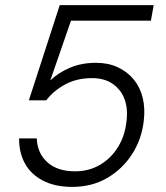

<svg xmlns="http://www.w3.org/2000/svg" viewBox="-20 -720 651 752"><path d="M263 12Q195 12 147.5 -13Q100 -38 77 -81Q54 -124 55 -178H124Q126 -120 165.5 -84.5Q205 -49 274 -49Q328 -49 371 -74Q414 -99 441.5 -143Q469 -187 475 -242Q482 -293 468 -331Q454 -369 421.5 -391.5Q389 -414 341 -414Q281 -414 235.5 -389.5Q190 -365 161 -327H93L214 -700H582L571 -639H258L177 -405Q208 -435 253.5 -454.5Q299 -474 356 -474Q404 -474 441.5 -456.5Q479 -439 504 -408.5Q529 -378 539 -336.5Q549 -295 543 -246Q535 -175 497.5 -116.5Q460 -58 400 -23Q340 12 263 12Z"/></svg>

Font: DM Sans 11pt Light
Style: Italic
Weight: 300
Italic angle: -10°
Version: Version 4.004;gftools[0.9.30]